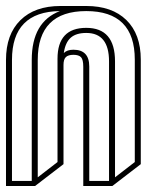

<svg xmlns="http://www.w3.org/2000/svg" viewBox="-20 -621 490 641"><path d="M0 0V-421Q0 -506 48 -553.5Q96 -601 182 -601H268Q354 -601 402 -554Q450 -507 450 -422V-73L355 0H258V-398Q258 -422 250.5 -430Q243 -438 225 -438Q208 -438 200 -430.5Q192 -423 192 -404V-73L97 0ZM20 -421V-17H86V-421Q86 -548 180 -584Q20 -582 20 -421ZM364 -416V-29L430 -80V-422Q430 -584 268 -584Q106 -584 106 -421V-29L172 -80V-425Q172 -528 268 -528Q364 -528 364 -416ZM278 -399V-17H344V-416Q344 -511 268 -511Q234 -511 216 -495Q198 -479 193 -444Q204 -455 225 -455Q278 -455 278 -399Z"/></svg>

Font: Imposible
Style: Regular
Weight: 400
Designer: Rodrigo Fuenzalida
Foundry: fragTYPE
Version: Version 1.000